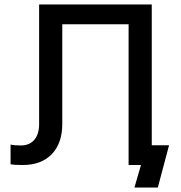

<svg xmlns="http://www.w3.org/2000/svg" viewBox="-20 -734 805 854"><path d="M655 -88H732L682 100H578L607 0H552V-626H257V-183Q257 -97 210.5 -48.5Q164 0 81 0Q47 0 27 -3V-91Q43 -87 72 -87Q111 -87 132.5 -112Q154 -137 154 -182V-714H655Z"/></svg>

Font: Non Bureau
Style: Regular
Weight: 400
Designer: Jona Saucedo
Foundry: Non Foundry
Version: Version 1.000; ttfautohint (v1.8.4)